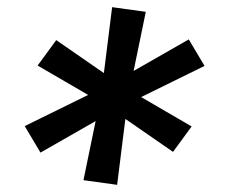

<svg xmlns="http://www.w3.org/2000/svg" viewBox="-20 -608 640 536"><path d="M307 -92 213 -105 247 -270 93 -182 49 -256 226 -343 85 -425 137 -496 270 -404 293 -588 387 -575 353 -410 507 -498 551 -424 374 -337 515 -255 463 -184 330 -276Z"/></svg>

Font: Iosevka SS04 Md Ex Obl
Style: Regular
Weight: 500
Width: 7
Italic angle: -9°
Monospace: yes
Designer: Belleve Invis
Foundry: Belleve Invis
Version: Version 19.0.0; ttfautohint (v1.8.4)